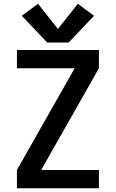

<svg xmlns="http://www.w3.org/2000/svg" viewBox="-20 -1001 616 1021"><path d="M70 0H506V-97H199L506 -638V-735H70V-638H377L70 -97ZM345 -775 480 -917 394 -981 288 -847 182 -981 96 -917 231 -775Z"/></svg>

Font: Iosevka Sparkle Semibold
Style: Regular
Weight: 600
Designer: Belleve Invis
Foundry: Belleve Invis
Version: Version 4.5.0; ttfautohint (v1.8.3)